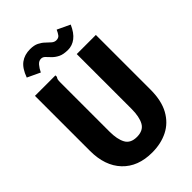

<svg xmlns="http://www.w3.org/2000/svg" viewBox="-247 -896 994 994"><g transform="rotate(-45 250.0 -399.0)"><path d="M249 14Q145 14 86 -48.5Q27 -111 27 -220V-623H177V-612Q172 -606 170.5 -599Q169 -592 169 -575V-219Q169 -163 186.5 -131Q204 -99 250 -99Q297 -99 315 -131.5Q333 -164 333 -222V-623H473V-223Q473 -142 444 -89.5Q415 -37 364.5 -11.5Q314 14 249 14ZM349 -786 419 -753Q400 -710 374 -690Q348 -670 317 -670Q283 -670 263 -680Q243 -690 230 -703.5Q217 -717 207.5 -727Q198 -737 185 -737Q169 -737 156.5 -722.5Q144 -708 134 -687L64 -720Q82 -770 110.5 -791Q139 -812 180 -812Q209 -812 228 -802.5Q247 -793 260 -780Q273 -767 284.5 -757.5Q296 -748 309 -748Q326 -748 334 -759Q342 -770 349 -786Z"/></g></svg>

Font: Inconsolata Black
Style: Regular
Weight: 900
Monospace: yes
Designer: Raph Levien, Cyreal, Brenton Simpson
Foundry: Raph Levien, Cyreal, Google
Version: Version 3.001; ttfautohint (v1.8.2.53-6de2)